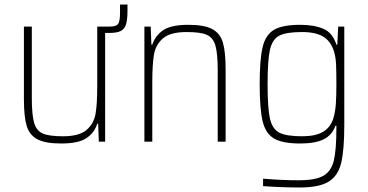

<svg xmlns="http://www.w3.org/2000/svg" viewBox="-20 -628 1633 851"><path d="M545 -608V-578Q545 -539 538 -518.5Q531 -498 514 -490Q497 -482 464 -482H446V0H418L415 -80H411Q399 -40 363.5 -16Q328 8 251 8Q180 8 145 -11Q110 -30 98 -71Q86 -112 86 -190V-510H121V-195Q121 -118 131.5 -83Q142 -48 170 -36Q198 -24 259 -24Q331 -24 363.5 -52Q396 -80 403.5 -123.5Q411 -167 411 -246V-510H464Q495 -510 503.5 -522Q512 -534 512 -571V-608Z M620 -510H648L651 -430H655Q668 -470 703 -494Q738 -518 815 -518Q886 -518 921 -499Q956 -480 968 -439Q980 -398 980 -320V0H945V-315Q945 -392 934.5 -427Q924 -462 896 -474Q868 -486 807 -486Q735 -486 702.5 -458Q670 -430 662.5 -386.5Q655 -343 655 -264V0H620Z M1146 197V164Q1228 171 1304 171Q1379 171 1413.5 151Q1448 131 1459.5 84Q1471 37 1471 -61V-71H1467Q1452 -29 1414.5 -10.5Q1377 8 1311 8Q1233 8 1195.5 -13.5Q1158 -35 1144.5 -89Q1131 -143 1131 -255Q1131 -367 1144.5 -421Q1158 -475 1195.5 -496.5Q1233 -518 1311 -518Q1373 -518 1414 -500Q1455 -482 1471 -430H1475L1479 -510H1506V-75Q1506 38 1492 95Q1478 152 1436 177.5Q1394 203 1308 203Q1230 203 1146 197ZM1458 -105Q1466 -133 1468.5 -166.5Q1471 -200 1471 -255Q1471 -312 1469.5 -343Q1468 -374 1461 -398Q1447 -445 1413 -465.5Q1379 -486 1319 -486Q1249 -486 1218 -470Q1187 -454 1176.5 -407.5Q1166 -361 1166 -255Q1166 -149 1176.5 -102.5Q1187 -56 1218 -40Q1249 -24 1319 -24Q1378 -24 1411.5 -43.5Q1445 -63 1458 -105Z"/></svg>

Font: Saira Semi Condensed Thin
Style: Regular
Weight: 100
Width: 4
Designer: Hector Gatti with collaboration of the Omnibus-Type team
Foundry: Omnibus-Type
Version: Version 1.001; ttfautohint (v1.8)